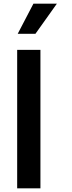

<svg xmlns="http://www.w3.org/2000/svg" viewBox="-20 -1020 389 1040"><path d="M161 -1000H288L172 -837H76ZM73 0V-750H199V0Z"/></svg>

Font: Oakes Grotesk
Style: Bold
Weight: 600
Designer: Samuel Oakes
Foundry: Samuel Oakes
Version: Version 1.000;PS 001.000;hotconv 1.0.88;makeotf.lib2.5.64775